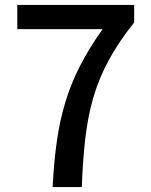

<svg xmlns="http://www.w3.org/2000/svg" viewBox="-20 -757 610 777"><path d="M193 0Q198 -101 210 -185.5Q222 -270 245 -345.5Q268 -421 305 -492.5Q342 -564 395 -639H50V-737H523V-666Q459 -586 419 -511.5Q379 -437 357 -360Q335 -283 325 -195.5Q315 -108 311 0Z"/></svg>

Font: Noto Sans HK Thin Medium
Style: Regular
Weight: 500
Version: Version 2.004-H2;hotconv 1.0.118;makeotfexe 2.5.65603